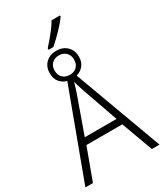

<svg xmlns="http://www.w3.org/2000/svg" viewBox="-235 -1048 973 1138"><g transform="rotate(-30 251.5 -479.0)"><path d="M-2.4 0 220.2 -600.1Q190.9 -607.4 171.9 -630.6Q152.8 -653.8 152.8 -690.9Q152.8 -734.9 180.7 -761.5Q208.5 -788.1 252 -788.1Q295.4 -788.1 323.7 -761.5Q352.1 -734.9 352.1 -690.4Q352.1 -654.8 333.5 -631.6Q314.9 -608.4 284.2 -599.6L504.9 0H452.6L374 -214.4H128.4L49.3 0ZM143.1 -259.3H360.4L275.4 -501Q271 -514.6 266.8 -527.6Q262.7 -540.5 259 -552.5Q255.4 -564.5 252.4 -575.7Q250 -566.9 247.6 -558.3Q245.1 -549.8 242.4 -541.3Q239.7 -532.7 236.8 -523.9Q233.9 -515.1 231 -505.9ZM252.4 -623.5Q282.2 -623.5 300.3 -641.4Q318.4 -659.2 318.4 -690.4Q318.4 -719.7 300.3 -738Q282.2 -756.3 252 -756.3Q221.7 -756.3 203.6 -738Q185.5 -719.7 185.5 -690.4Q185.5 -660.2 203.6 -641.8Q221.7 -623.5 252.4 -623.5ZM216.3 -815.4V-825.2Q237.8 -849.1 256.6 -871.6Q275.4 -894 291.3 -915.5Q307.1 -937 319.3 -958H377V-950.7Q366.2 -935.1 351.1 -917.2Q335.9 -899.4 318.8 -881.6Q301.8 -863.8 283.7 -846.9Q265.6 -830.1 249 -815.4Z"/></g></svg>

Font: Open Sans SemiCondensed Light
Style: Regular
Weight: 300
Width: 4
Designer: Monotype Design Team
Foundry: Monotype Imaging Inc.
Version: Version 3.000